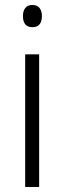

<svg xmlns="http://www.w3.org/2000/svg" viewBox="-20 -750 258 770"><path d="M110 -730Q129 -730 138.5 -718Q148 -706 148 -686Q148 -641 110 -641Q72 -641 72 -686Q72 -706 81.5 -718Q91 -730 110 -730ZM137 -532V0H81V-532Z"/></svg>

Font: Noto Sans Gurmukhi SemiCondensed Light
Style: Regular
Weight: 300
Width: 4
Designer: Jelle Bosma - Monotype Design Team
Foundry: Monotype Imaging Inc.
Version: Version 2.004; ttfautohint (v1.8.4.7-5d5b)